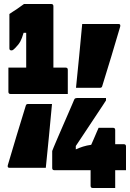

<svg xmlns="http://www.w3.org/2000/svg" viewBox="-20 -830 650 960"><path d="M360 -391Q368 -471 376 -551Q384 -631 391 -710H573Q584 -710 581 -697Q559 -622 536.5 -547.5Q514 -473 491 -399Q489 -391 480 -391ZM556 110H444Q433 110 433 99V21H252Q241 21 241 10V-75Q241 -76 248.5 -94Q256 -112 268 -140Q280 -168 294 -200Q308 -232 320.5 -261Q333 -290 341.5 -309.5Q350 -329 351 -332Q353 -337 357 -338.5Q361 -340 365 -340H510V-328Q507 -323 494.5 -304Q482 -285 464 -258Q446 -231 426.5 -201.5Q407 -172 389 -145Q371 -118 359 -100V-83Q376 -91 395 -97Q414 -103 436 -106Q441 -117 449 -135.5Q457 -154 464 -170.5Q471 -187 473 -191H545Q556 -191 556 -180V-109H599Q610 -109 610 -98V21H556ZM240 -310Q233 -231 225 -151Q217 -71 209 9H27Q16 9 19 -4Q41 -79 63.5 -153.5Q86 -228 109 -302Q111 -310 120 -310ZM22 -492H111V-666H98Q90 -638 81.5 -622.5Q73 -607 57 -591Q48 -582 44.5 -580Q41 -578 37 -578Q27 -578 27 -588V-760Q35 -766 44 -771.5Q53 -777 62 -783Q72 -790 81 -796.5Q90 -803 100 -810H236Q247 -810 247 -799V-492H308Q319 -492 319 -481V-360H33Q22 -360 22 -371Z"/></svg>

Font: Recursive Mn Lnr St XBk
Style: Regular
Weight: 1000
Monospace: yes
Version: Version 1.079;hotconv 1.0.112;makeotfexe 2.5.65598; ttfautoh